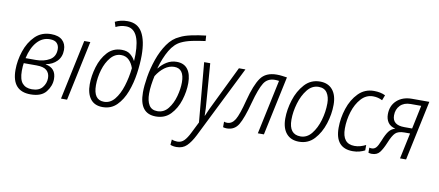

<svg xmlns="http://www.w3.org/2000/svg" viewBox="-83 -1104 3845 1681"><g transform="rotate(10 1839.5 -263.5)"><path d="M386 -158Q386 -255 292 -272L293 -274Q352 -284 390 -323Q428 -362 428 -424Q428 -478 394 -509.5Q360 -541 294 -541Q208 -541 152 -485.5Q96 -430 68 -346Q40 -262 40 -179Q40 10 206 10Q302 10 344 -43.5Q386 -97 386 -158ZM290 -495Q334 -495 353.5 -474Q373 -453 373 -420Q373 -354 322 -324.5Q271 -295 201 -295H109Q130 -389 177 -442Q224 -495 290 -495ZM96 -180Q96 -202 97.5 -219.5Q99 -237 101 -249H216Q279 -249 306 -224Q333 -199 333 -157Q333 -110 303 -73Q273 -36 210 -36Q155 -36 125.5 -69.5Q96 -103 96 -180Z M530 0 643 -532H589L476 0Z M1106 -494Q1106 -626 1064.5 -697.5Q1023 -769 934 -769Q872 -769 823 -744L837 -700Q879 -722 927 -722Q1051 -722 1051 -494Q1051 -460 1049 -437H1047Q1032 -466 1004 -489.5Q976 -513 927 -513Q850 -513 800 -458Q750 -403 726 -322.5Q702 -242 702 -168Q702 -85 738.5 -37.5Q775 10 847 10Q922 10 972 -40Q1022 -90 1051.5 -168Q1081 -246 1093.5 -333Q1106 -420 1106 -494ZM757 -169Q757 -238 777.5 -306.5Q798 -375 837 -421Q876 -467 930 -467Q972 -467 999.5 -439.5Q1027 -412 1041 -370Q1032 -286 1008 -209.5Q984 -133 945 -85.5Q906 -38 851 -38Q757 -38 757 -169Z M1550 -327Q1550 -406 1517 -449.5Q1484 -493 1419 -493Q1371 -493 1331 -468.5Q1291 -444 1264 -408H1261Q1288 -504 1328 -572Q1368 -640 1424 -666Q1463 -685 1517.5 -696.5Q1572 -708 1635 -716L1632 -764Q1567 -757 1504 -743.5Q1441 -730 1404 -710Q1343 -684 1299 -620.5Q1255 -557 1227 -476.5Q1199 -396 1186 -316.5Q1173 -237 1173 -179Q1173 10 1320 10Q1400 10 1450.5 -43Q1501 -96 1525.5 -174Q1550 -252 1550 -327ZM1228 -178Q1228 -215 1233.5 -255Q1239 -295 1248 -336Q1279 -386 1319.5 -416Q1360 -446 1406 -446Q1494 -446 1494 -323Q1494 -266 1476 -199.5Q1458 -133 1420.5 -85.5Q1383 -38 1325 -38Q1274 -38 1251 -75.5Q1228 -113 1228 -178Z M1703 109 2022 -532H1964L1800 -195Q1785 -167 1769 -131Q1753 -95 1743 -71H1741Q1741 -132 1734 -206L1709 -532H1655L1702 -4L1653 94Q1628 145 1603.5 169.5Q1579 194 1544 194Q1517 194 1494 184L1490 232Q1513 242 1545 242Q1600 242 1635 208Q1670 174 1703 109Z M2127 -255Q2162 -384 2194.5 -435.5Q2227 -487 2292 -487Q2310 -487 2329 -484L2226 0H2280L2392 -526Q2371 -529 2348.5 -532Q2326 -535 2301 -535Q2203 -535 2158 -471Q2113 -407 2077 -268Q2043 -135 2015.5 -89.5Q1988 -44 1945 -44Q1930 -44 1917 -49V0Q1932 5 1950 5Q2019 5 2054 -53.5Q2089 -112 2127 -255Z M2836 -361Q2836 -446 2796.5 -493.5Q2757 -541 2685 -541Q2603 -541 2548.5 -481Q2494 -421 2467 -335Q2440 -249 2440 -170Q2440 -84 2480 -37Q2520 10 2593 10Q2674 10 2727.5 -48Q2781 -106 2808.5 -191.5Q2836 -277 2836 -361ZM2495 -169Q2495 -239 2517 -314Q2539 -389 2580.5 -441Q2622 -493 2681 -493Q2732 -493 2756 -457Q2780 -421 2780 -364Q2780 -288 2758 -213Q2736 -138 2695.5 -88Q2655 -38 2598 -38Q2495 -38 2495 -169Z M3178 -16V-64Q3154 -52 3129.5 -45Q3105 -38 3078 -38Q2969 -38 2969 -174Q2969 -250 2992 -323.5Q3015 -397 3059 -445.5Q3103 -494 3164 -494Q3209 -494 3247 -474L3265 -521Q3223 -542 3164 -542Q3082 -542 3026 -485Q2970 -428 2942 -342.5Q2914 -257 2914 -171Q2914 10 3071 10Q3103 10 3130 2.5Q3157 -5 3178 -16Z M3373 -362Q3373 -416 3406.5 -450.5Q3440 -485 3499 -485H3593L3549 -276H3479Q3373 -276 3373 -362ZM3357 -115Q3384 -182 3409 -206Q3434 -230 3489 -230H3539L3490 0H3544L3657 -532H3503Q3420 -532 3369 -485.5Q3318 -439 3318 -362Q3318 -320 3338.5 -290Q3359 -260 3404 -249Q3369 -239 3347.5 -210.5Q3326 -182 3305 -128Q3285 -77 3269 -60Q3253 -43 3231 -43Q3217 -43 3209 -46V-1Q3223 4 3239 4Q3285 4 3309 -26.5Q3333 -57 3357 -115Z"/></g></svg>

Font: Noto Sans UI SemiCondensed Light
Style: Italic
Weight: 300
Width: 4
Designer: Monotype Design Team
Foundry: Monotype Imaging Inc.
Version: 1.001